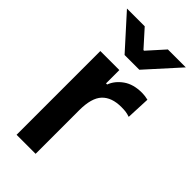

<svg xmlns="http://www.w3.org/2000/svg" viewBox="-236 -801 856 856"><g transform="rotate(45 192.5 -373.0)"><path d="M64 -528H184V-444H191Q204 -479 238.5 -503.5Q273 -528 327 -528Q346 -528 366 -523L361 -410Q346 -415 335 -416.5Q324 -418 307 -418Q246 -418 215 -385Q184 -352 184 -275V0H64ZM126 -746 197 -667H201L272 -746H385L246 -592H153L14 -746Z"/></g></svg>

Font: Be Vietnam SemiBold
Style: Regular
Weight: 600
Designer: Gabriel Lam
Foundry: TypeRant
Version: Version 4.000